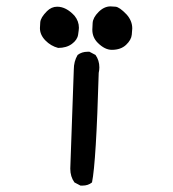

<svg xmlns="http://www.w3.org/2000/svg" viewBox="-20 -579 540 601"><path d="M238 2H232L213 -8Q200 -26 200 -51L211 -361Q211 -387 223 -407Q236 -417 254 -417H260L279 -407Q291 -390 291 -368Q291 -360 289 -351Q281 -71 268 -8Q256 2 238 2ZM330 -423Q308 -423 286 -445Q269 -462 269 -486Q269 -490 270 -507Q271 -524 288.5 -541.5Q306 -559 326 -559Q329 -559 341.5 -558Q354 -557 376 -534Q394 -514 394 -490Q394 -487 392.5 -470.5Q391 -454 374.5 -438.5Q358 -423 330 -423ZM162 -429Q139 -435 122 -452.5Q105 -470 105 -491Q105 -494 106 -509Q107 -524 127 -544Q141 -558 159 -558Q187 -558 213 -530Q227 -513 227 -492Q227 -487 224.5 -470.5Q222 -454 205 -441.5Q188 -429 162 -429Z"/></svg>

Font: Xiaolai Mono SC
Style: Regular
Weight: 400
Monospace: yes
Designer: LXGW / Nozomi Seto
Version: Version 3.113;September 30, 2024